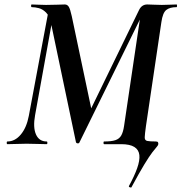

<svg xmlns="http://www.w3.org/2000/svg" viewBox="-20 -645 812 859"><path d="M568 193Q567 195 561 193Q555 191 557 187Q581 143 593.5 108Q606 73 603.5 49Q601 25 581 12.5Q561 0 522 0H446Q443 0 443 -6Q443 -12 446 -12Q479 -12 496.5 -18Q514 -24 522.5 -39Q531 -54 535 -81L609 -580L633 -613L335 -7Q333 -3 327.5 -3.5Q322 -4 320 -8L208 -542Q201 -574 186 -589Q171 -604 154 -608.5Q137 -613 122 -613Q119 -613 119 -619Q119 -625 122 -625Q134 -625 150 -624Q166 -623 186 -623Q214 -623 236.5 -624Q259 -625 270 -625Q281 -625 287.5 -615Q294 -605 301 -573L394 -132L329 -39L602 -600Q614 -625 639 -625Q648 -625 668 -624Q688 -623 704 -623Q726 -623 740.5 -624Q755 -625 770 -625Q772 -625 772 -619Q772 -613 770 -613Q740 -613 724 -600.5Q708 -588 702 -546L633 -81Q628 -45 627.5 -31Q627 -17 638.5 -14.5Q650 -12 678 -12Q685 -12 687 -8Q689 -4 688 1Q687 6 681 12.5Q675 19 661.5 36.5Q648 54 625.5 91Q603 128 568 193ZM13 0Q10 0 10 -6Q10 -12 13 -12Q47 -12 73 -43Q99 -74 109 -127L198 -602L222 -600L137 -130Q127 -75 141 -43.5Q155 -12 189 -12Q192 -12 192 -6Q192 0 189 0Q171 0 148.5 -1Q126 -2 99 -2Q76 -2 54.5 -1Q33 0 13 0Z"/></svg>

Font: Cormorant Infant Light
Style: Italic
Weight: 300
Italic angle: -10°
Designer: Christian Thalmann (Catharsis Fonts)
Foundry: Catharsis Fonts
Version: Version 4.001